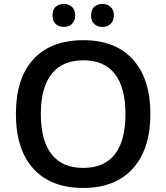

<svg xmlns="http://www.w3.org/2000/svg" viewBox="-20 -925 827 955"><path d="M728 -357.9Q728 -183.6 640.9 -86.9Q553.7 9.8 394 9.8Q232.4 9.8 145.8 -86.2Q59.1 -182.1 59.1 -358.9Q59.1 -535.6 146.2 -630.4Q233.4 -725.1 395 -725.1Q554.2 -725.1 641.1 -628.9Q728 -532.7 728 -357.9ZM183.1 -357.9Q183.1 -226.1 236.3 -158Q289.6 -89.8 394 -89.8Q498 -89.8 551 -157.2Q604 -224.6 604 -357.9Q604 -489.3 551.5 -557.1Q499 -625 395 -625Q290 -625 236.6 -557.1Q183.1 -489.3 183.1 -357.9ZM241.2 -848.1Q241.2 -878.4 257.6 -891.8Q273.9 -905.3 297.4 -905.3Q323.2 -905.3 338.6 -890.1Q354 -875 354 -848.1Q354 -822.3 338.4 -806.6Q322.8 -791 297.4 -791Q273.9 -791 257.6 -805.2Q241.2 -819.3 241.2 -848.1ZM433.1 -848.1Q433.1 -878.4 449.5 -891.8Q465.8 -905.3 489.3 -905.3Q515.1 -905.3 530.8 -890.1Q546.4 -875 546.4 -848.1Q546.4 -821.8 530.3 -806.4Q514.2 -791 489.3 -791Q465.8 -791 449.5 -805.2Q433.1 -819.3 433.1 -848.1Z"/></svg>

Font: JBL Sans
Style: Semibold
Weight: 600
Version: Version 1.10